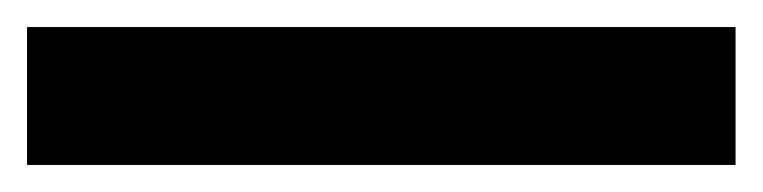

<svg xmlns="http://www.w3.org/2000/svg" viewBox="-25 60 564 142"><path d="M-5 80H519V182H-5Z"/></svg>

Font: Roboto Serif Black
Style: Regular
Weight: 900
Designer: Greg Gazdowicz
Foundry: Commercial Type
Version: Version 1.008